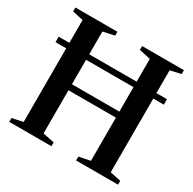

<svg xmlns="http://www.w3.org/2000/svg" viewBox="-162 -912 1088 1080"><g transform="rotate(30 382.0 -371.5)"><path d="M99 -40V-702L29 -718V-743H302V-718L228 -702V-359.5H536V-702L462.5 -718V-743H734V-718L664.5 -702V-40L735 -25V0H462.5V-25L536 -40V-320.5H228V-40L302.5 -25V0H28.5V-25ZM733 -554V-518.5H29.5V-554Z"/></g></svg>

Font: Merriweather 120pt SemiBold
Style: Regular
Weight: 600
Version: Version 2.100